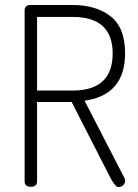

<svg xmlns="http://www.w3.org/2000/svg" viewBox="-20 -751 556 772"><path d="M79 -22V-710Q79 -719 85 -725Q91 -731 101 -731H272Q366 -731 424.5 -685.5Q483 -640 483 -537Q483 -369 320 -346L480 -36Q483 -30 483 -24Q483 -14 475.5 -6.5Q468 1 456 1Q444 1 425 -34L268 -341H129V-22Q129 0 104 0Q79 0 79 -22ZM272 -683H129V-387H272Q433 -387 433 -536Q433 -683 272 -683Z"/></svg>

Font: Dosis
Style: Light
Weight: 300
Designer: Edgar Tolentino, Pablo Impallari, Igino Marini
Foundry: Edgar Tolentino, Pablo Impallari, Igino Marini
Version: Version 1.007